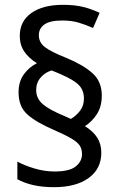

<svg xmlns="http://www.w3.org/2000/svg" viewBox="-20 -783 501 796"><path d="M57 -400Q57 -445 79 -475Q101 -505 133 -521Q99 -542 80.5 -569.5Q62 -597 62 -634Q62 -695 110 -729Q158 -763 241 -763Q289 -763 323.5 -754.5Q358 -746 393 -730L366 -667Q334 -681 305 -689.5Q276 -698 238 -698Q187 -698 164 -681.5Q141 -665 141 -637Q141 -607 166.5 -587.5Q192 -568 255 -543Q325 -514 363.5 -479.5Q402 -445 402 -387Q402 -341 381.5 -309.5Q361 -278 332 -260Q366 -239 383 -212.5Q400 -186 400 -150Q400 -83 347.5 -45Q295 -7 204 -7Q156 -7 118.5 -15.5Q81 -24 52 -40V-113Q81 -97 123 -84.5Q165 -72 206 -72Q268 -72 294 -93Q320 -114 320 -144Q320 -165 310.5 -179.5Q301 -194 275.5 -209Q250 -224 202 -245Q130 -276 93.5 -308.5Q57 -341 57 -400ZM130 -410Q130 -375 157 -351.5Q184 -328 247 -302L274 -290Q296 -303 312 -324Q328 -345 328 -375Q328 -399 317 -417.5Q306 -436 276.5 -453Q247 -470 194 -491Q167 -483 148.5 -461.5Q130 -440 130 -410Z"/></svg>

Font: Noto Sans Tamil SemiCondensed
Style: Regular
Weight: 400
Width: 4
Designer: Jelle Bosma - Monotype Design Team
Foundry: Monotype Imaging Inc.
Version: Version 2.004; ttfautohint (v1.8.4.7-5d5b)